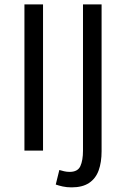

<svg xmlns="http://www.w3.org/2000/svg" viewBox="-20 -676 566 862"><path d="M89.7 0V-656.3H173.2V0ZM301.5 165.2Q279.5 165.2 261.5 161.2Q243.5 157.2 230.3 152.5L246.4 87.2Q256.1 90.2 267.9 92.9Q279.7 95.7 292.5 95.7Q329 95.7 340.8 69.9Q352.6 44 352.6 0.2V-656.3H436.1V3.1Q436.1 52.8 422.9 89.1Q409.7 125.5 379.9 145.4Q350 165.2 301.5 165.2Z"/></svg>

Font: Source Sans 3 Variable
Style: Regular
Weight: 200
Designer: Paul D. Hunt
Foundry: Adobe Systems Incorporated
Version: Version 3.026